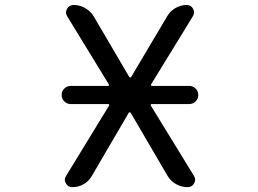

<svg xmlns="http://www.w3.org/2000/svg" viewBox="-20 -775 1040 774"><path d="M265.6 -355.5Q250 -355.5 239.3 -366.2Q228.5 -377 228.5 -392.1Q228.5 -407.2 239.3 -418Q250 -428.7 265.6 -428.7H416Q418 -428.7 418.9 -430.7Q419.9 -432.6 418.9 -434.6L251 -709Q246.1 -716.8 246.1 -724.6Q246.1 -731.4 250 -739.3Q258.8 -754.9 277.3 -754.9Q301.8 -754.9 323.7 -742.2Q345.7 -729.5 358.4 -708L501 -464.8Q502 -462.9 504.9 -462.9Q507.8 -462.9 508.8 -464.8L654.3 -710Q666 -730.5 687.5 -742.7Q709 -754.9 732.4 -754.9Q750 -754.9 758.3 -739.7Q766.6 -724.6 757.8 -710L588.9 -434.6Q587.9 -432.6 588.9 -430.7Q589.8 -428.7 592.8 -428.7H743.2Q757.8 -428.7 768.6 -418Q779.3 -407.2 779.3 -392.1Q779.3 -377 768.6 -366.2Q757.8 -355.5 742.2 -355.5H591.8Q588.9 -355.5 587.9 -353.5Q586.9 -351.6 587.9 -349.6L761.7 -66.4Q766.6 -58.6 766.6 -50.8Q766.6 -43 762.7 -36.1Q753.9 -20.5 736.3 -20.5Q711.9 -20.5 689.9 -32.7Q668 -44.9 655.3 -66.4L506.8 -320.3Q505.9 -322.3 502.9 -322.3Q500 -322.3 499 -320.3L350.6 -66.4Q338.9 -44.9 317.4 -32.7Q295.9 -20.5 271.5 -20.5Q253.9 -20.5 246.1 -35.2Q241.2 -43 241.2 -49.8Q241.2 -57.6 246.1 -65.4L419.9 -349.6Q420.9 -351.6 419.9 -353.5Q418.9 -355.5 416 -355.5Z"/></svg>

Font: Rounded Mgen+ 2m regular
Style: Regular
Weight: 400
Designer: [Source Han Sans]
Ryoko NISHIZUKA  (kana & ideographs); Paul D. Hunt (Latin, Greek & Cyrillic); Wenlong ZHANG  (bopomofo
Version: Version 1.059.20150602